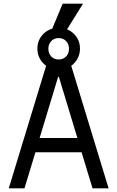

<svg xmlns="http://www.w3.org/2000/svg" viewBox="-20 -1027 640 1047"><path d="M113.4 0 173.2 -196.8H424.8L484.6 0H572.2L358.8 -700H241.2L27.8 0ZM196 -274.4 297 -608H301L402 -274.4ZM183.8 -762.2Q183.8 -737.9 192.8 -716.8Q201.8 -695.8 217.8 -679.9Q233.7 -664 254.7 -655.2Q275.6 -646.4 300 -646.4Q324.3 -646.4 345.4 -655.2Q366.4 -664 382.3 -679.9Q398.2 -695.8 407.2 -716.8Q416.2 -737.9 416.2 -762.2Q416.2 -786.1 407.4 -806.8Q398.6 -827.4 382.6 -842.9Q366.7 -858.5 345.7 -867Q324.8 -875.6 300.2 -875.6Q275.6 -875.6 254.4 -867Q233.2 -858.4 217.3 -842.9Q201.4 -827.4 192.6 -806.8Q183.8 -786.1 183.8 -762.2ZM300 -702.6Q275.2 -702.6 259.5 -719.1Q243.8 -735.6 243.8 -761Q243.8 -786.4 259.5 -802.9Q275.2 -819.4 300 -819.4Q324.8 -819.4 340.5 -802.9Q356.2 -786.4 356.2 -761Q356.2 -735.6 340.5 -719.1Q324.8 -702.6 300 -702.6ZM432.8 -1007H321.8L244.6 -822H317.6Z"/></svg>

Font: CommitMonoV142 ExtLt
Style: Regular
Weight: 200
Monospace: yes
Designer: Eigil Nikolajsen
Foundry: Eigil Nikolajsen
Version: Version 1.142